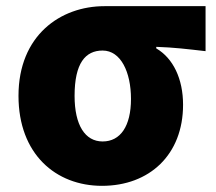

<svg xmlns="http://www.w3.org/2000/svg" viewBox="-20 -589 700 623"><path d="M311 14C465 14 574 -87 574 -249C574 -333 542 -400 487 -432V-437C546 -435 585 -430 647 -423V-569H319C176 -569 40 -474 40 -278C40 -89 161 14 311 14ZM313 -130C256 -130 222 -183 222 -278C222 -384 257 -425 313 -425C372 -425 405 -355 405 -268C405 -180 371 -130 313 -130Z"/></svg>

Font: Noto Sans KR Black
Style: Regular
Weight: 900
Designer: Ryoko NISHIZUKA 西塚涼子 (kana, bopomofo & ideographs); Paul D. Hunt (Latin, Greek & Cyrillic); Sandoll Communications 산돌커뮤니
Foundry: Adobe
Version: Version 2.004;hotconv 1.0.118;makeotfexe 2.5.65603